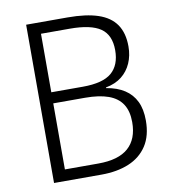

<svg xmlns="http://www.w3.org/2000/svg" viewBox="-81 -783 757 853"><g transform="rotate(-10 298.0 -357.0)"><path d="M281 -714Q364 -714 418 -696Q472 -678 498.5 -639.5Q525 -601 525 -540Q525 -499 510 -465Q495 -431 466.5 -408.5Q438 -386 395 -378V-375Q444 -367 477 -345.5Q510 -324 527 -289Q544 -254 544 -203Q544 -134 514.5 -89Q485 -44 432 -22Q379 0 308 0H94V-714ZM294 -399Q385 -399 424.5 -433Q464 -467 464 -534Q464 -603 420.5 -633Q377 -663 282 -663H152V-399ZM152 -349V-51H303Q394 -51 438.5 -90.5Q483 -130 483 -206Q483 -256 462.5 -287.5Q442 -319 400.5 -334Q359 -349 295 -349Z"/></g></svg>

Font: Noto Sans Display Light
Style: Regular
Weight: 300
Designer: Monotype Design Team
Foundry: Monotype Imaging Inc.
Version: Version 2.003